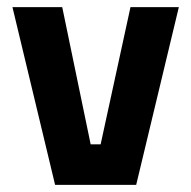

<svg xmlns="http://www.w3.org/2000/svg" viewBox="-20 -520 538 540"><path d="M15 -500 135 0H363L483 -500H347L263 -114H235L155 -500Z"/></svg>

Font: RazerF5
Style: Bold
Weight: 700
Foundry: Razer Inc.
Version: Version 1.000;PS 001.001;hotconv 1.0.56